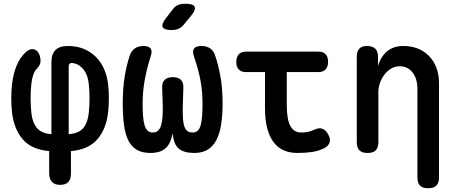

<svg xmlns="http://www.w3.org/2000/svg" viewBox="-20 -805 2440 1023"><path d="M300 180Q271 180 256.5 163.5Q242 147 242 119V0Q149 -8 101.5 -62.5Q54 -117 44 -207Q40 -241 40 -281Q40 -321 44 -355Q50 -410 68 -454Q86 -498 116 -526Q131 -540 145.5 -542.5Q160 -545 171 -538Q182 -531 189 -515.5Q196 -500 196 -478Q196 -470 191 -459.5Q186 -449 174 -436Q163 -424 156.5 -404Q150 -384 147 -358Q143 -323 143 -281.5Q143 -240 147 -204Q152 -153 176.5 -123.5Q201 -94 254 -90V-472Q254 -517 275.5 -538.5Q297 -560 343 -560Q388 -560 425 -545Q462 -530 489.5 -503Q517 -476 534 -438.5Q551 -401 556 -355Q560 -321 560 -281Q560 -241 556 -207Q546 -117 498.5 -62.5Q451 -8 358 0V119Q358 150 343.5 165Q329 180 300 180ZM346 -449V-90Q400 -94 424 -123Q448 -152 453 -204Q457 -240 457 -281.5Q457 -323 453 -358Q451 -380 444 -399.5Q437 -419 426.5 -433Q416 -447 401.5 -456.5Q387 -466 368 -469Q358 -471 352 -466Q346 -461 346 -449Z M1052 -560Q1081 -560 1100 -547Q1119 -534 1127 -507Q1143 -460 1154.5 -397.5Q1166 -335 1166 -254Q1166 -192 1158.5 -143.5Q1151 -95 1134 -61Q1117 -27 1088 -8.5Q1059 10 1015 10Q960 10 932.5 -13Q905 -36 900 -95Q889 -38 861 -14Q833 10 781 10Q737 10 708 -7.5Q679 -25 663 -58Q647 -91 640.5 -140.5Q634 -190 634 -254Q634 -335 644.5 -398Q655 -461 671 -508Q680 -534 698.5 -547Q717 -560 745 -560Q772 -560 782 -547Q792 -534 784 -508Q772 -471 764 -438.5Q756 -406 750.5 -375Q745 -344 742.5 -314Q740 -284 740 -251Q740 -211 742.5 -182.5Q745 -154 751 -135.5Q757 -117 767.5 -108Q778 -99 794 -99Q812 -99 822.5 -109Q833 -119 838.5 -138Q844 -157 846 -184Q848 -211 847 -246L844 -338Q843 -366 858 -380Q873 -394 901 -394Q929 -394 943.5 -380Q958 -366 957 -338L954 -243Q953 -206 954.5 -178.5Q956 -151 961.5 -133.5Q967 -116 977.5 -107.5Q988 -99 1006 -99Q1022 -99 1032.5 -108Q1043 -117 1048.5 -135.5Q1054 -154 1056.5 -182.5Q1059 -211 1059 -251Q1059 -284 1056.5 -314Q1054 -344 1048.5 -374.5Q1043 -405 1034 -437.5Q1025 -470 1013 -506Q1004 -533 1014 -546.5Q1024 -560 1052 -560ZM961 -676Q948 -659 931.5 -652Q915 -645 895 -645Q855 -645 847 -660Q839 -675 864 -708L898 -752Q912 -772 928.5 -778.5Q945 -785 968 -785Q1010 -785 1017 -769Q1024 -753 999 -722Z M1676 -530Q1702 -530 1715 -516Q1728 -502 1728 -476Q1728 -450 1715 -435.5Q1702 -421 1676 -421H1508V-244Q1508 -169 1527 -134Q1546 -99 1584 -99Q1602 -99 1618.5 -102Q1635 -105 1655 -114Q1680 -126 1698 -119Q1716 -112 1728 -90Q1742 -66 1736.5 -47Q1731 -28 1709 -16Q1677 0 1641.5 5Q1606 10 1565 10Q1524 10 1492 -4Q1460 -18 1438 -47Q1416 -76 1404 -120.5Q1392 -165 1392 -227V-421H1290Q1265 -421 1252 -435Q1239 -449 1239 -475Q1239 -501 1252 -515.5Q1265 -530 1291 -530Z M1996 -316V-48Q1996 -18 1982 -4Q1968 10 1939 10Q1909 10 1895 -4Q1881 -18 1881 -48V-503Q1881 -532 1895 -546Q1909 -560 1936 -560Q1964 -560 1979 -546Q1994 -532 1994 -503V-453Q2009 -504 2043 -532Q2077 -560 2129 -560Q2173 -560 2208 -545.5Q2243 -531 2267.5 -505Q2292 -479 2305.5 -443Q2319 -407 2319 -364V141Q2319 170 2305 184Q2291 198 2261 198Q2232 198 2218 184Q2204 170 2204 141V-336Q2204 -358 2198 -379Q2192 -400 2180.5 -416Q2169 -432 2151.5 -442Q2134 -452 2110 -452Q2084 -452 2063 -439Q2042 -426 2027.5 -406.5Q2013 -387 2004.5 -363Q1996 -339 1996 -316Z"/></svg>

Font: Maple Mono SemiBold
Style: Regular
Weight: 600
Monospace: yes
Designer: subframe7536
Version: Version 7.000